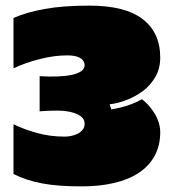

<svg xmlns="http://www.w3.org/2000/svg" viewBox="-20 -607 610 683"><path d="M550 -137Q550 -89 530 -52.5Q510 -16 473.5 8Q437 32 385.5 44Q334 56 271 56Q186 56 130 45.5Q74 35 28 12V-165Q65 -147 111.5 -134Q158 -121 210 -121Q221 -121 233.5 -123.5Q246 -126 256.5 -131.5Q267 -137 274 -145.5Q281 -154 281 -167Q281 -182 269 -192Q257 -202 236 -207.5Q215 -213 185.5 -213.5Q156 -214 121 -211V-336Q155 -334 184 -335Q213 -336 234.5 -340.5Q256 -345 268.5 -353.5Q281 -362 281 -375Q281 -391 265.5 -400.5Q250 -410 219 -410Q172 -410 120 -396.5Q68 -383 28 -364V-543Q73 -563 138 -575Q203 -587 298 -587Q425 -587 487.5 -539Q550 -491 550 -402Q550 -363 532.5 -333Q515 -303 488 -283Q461 -263 429.5 -251Q398 -239 370 -236L376 -218Q403 -222 431.5 -231Q460 -240 485 -254Q495 -247 506.5 -234.5Q518 -222 528 -206.5Q538 -191 544 -173Q550 -155 550 -137Z"/></svg>

Font: ChangwonDangamAsac Bold
Style: Regular
Weight: 700
Designer: Choi Chi-young, Lee Youngbeen, Kim Jungjin, Yoon Jihee, Han Dohee
Foundry: YoonDesign Inc.
Version: Version 1.010;Build 20210623